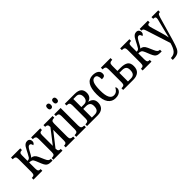

<svg xmlns="http://www.w3.org/2000/svg" viewBox="147 -1889 3269 3269"><g transform="rotate(-45 1781.0 -254.5)"><path d="M22 -41H29Q61 -41 75 -55.5Q89 -70 89 -115V-427Q89 -467 74.5 -481Q60 -495 29 -495H17V-536H239V-495H234Q204 -495 190 -482Q176 -469 176 -432V-298Q197 -298 209 -303.5Q221 -309 231 -321Q240 -332 267 -384Q273 -396 278.5 -406.5Q284 -417 289 -427Q310 -469 325 -491.5Q340 -514 360.5 -528Q381 -542 410 -542Q440 -542 456.5 -523.5Q473 -505 473 -476Q473 -453 461.5 -437Q450 -421 433 -417Q430 -440 420 -454Q410 -468 393 -468Q374 -468 359 -452Q344 -436 323 -397Q297 -348 284.5 -326.5Q272 -305 257 -293Q294 -288 317 -269Q340 -250 358 -210L400 -114Q418 -71 435.5 -56Q453 -41 475 -41H481V0H452Q410 0 385.5 -9Q361 -18 344.5 -39Q328 -60 311 -101L274 -192Q258 -232 238 -245Q218 -258 176 -258V-114Q176 -70 188 -55.5Q200 -41 229 -41H235V0H22Z M501 -41H511Q543 -41 558.5 -54Q574 -67 574 -109V-426Q574 -467 558.5 -481Q543 -495 511 -495H501V-536H721V-495H717Q688 -495 674.5 -482.5Q661 -470 661 -432V-174L859 -429V-435Q859 -469 845 -482Q831 -495 803 -495H798V-536H1018V-495H1008Q976 -495 960.5 -481.5Q945 -468 945 -427V-110Q945 -69 960.5 -55Q976 -41 1008 -41H1018V0H798V-41H803Q832 -41 845.5 -54Q859 -67 859 -106V-362L661 -109V-102Q661 -66 674.5 -53.5Q688 -41 716 -41H720V0H501Z M1049 -692Q1049 -745 1090 -745Q1109 -745 1121 -732.5Q1133 -720 1133 -692Q1133 -665 1121 -652.5Q1109 -640 1090 -640Q1049 -640 1049 -692ZM1191 -692Q1191 -745 1234 -745Q1252 -745 1264 -732.5Q1276 -720 1276 -692Q1276 -665 1264 -652.5Q1252 -640 1234 -640Q1191 -640 1191 -692ZM1052 -41H1062Q1094 -41 1109.5 -55Q1125 -69 1125 -110V-425Q1125 -467 1111 -481Q1097 -495 1067 -495H1057V-536H1211V-115Q1211 -71 1226.5 -56Q1242 -41 1274 -41H1284V0H1052Z M1312 -41H1322Q1354 -41 1369.5 -54Q1385 -67 1385 -108V-425Q1385 -466 1369.5 -480.5Q1354 -495 1322 -495H1312V-536H1550Q1633 -536 1671.5 -502.5Q1710 -469 1710 -404Q1710 -352 1685 -320Q1660 -288 1620 -280V-277Q1670 -268 1699.5 -236.5Q1729 -205 1729 -151Q1729 -80 1688 -40Q1647 0 1565 0H1312ZM1537 -297Q1581 -297 1602.5 -324.5Q1624 -352 1624 -397Q1624 -439 1603 -465Q1582 -491 1538 -491H1472V-297ZM1541 -45Q1591 -45 1614.5 -72Q1638 -99 1638 -157Q1638 -207 1612.5 -229.5Q1587 -252 1538 -252H1472V-45Z M1809 -265Q1809 -546 1990 -546Q2058 -546 2095.5 -519.5Q2133 -493 2133 -444Q2133 -410 2115 -397Q2097 -384 2054 -384Q2054 -436 2040 -466.5Q2026 -497 1991 -497Q1945 -497 1921 -445Q1897 -393 1897 -266Q1897 -45 2006 -45Q2046 -45 2074 -68Q2102 -91 2117 -127Q2133 -114 2133 -89Q2133 -66 2118.5 -43Q2104 -20 2072.5 -5Q2041 10 1994 10Q1908 10 1858.5 -57.5Q1809 -125 1809 -265Z M2181 -41H2189Q2225 -41 2239.5 -54.5Q2254 -68 2254 -108V-425Q2254 -468 2238.5 -481.5Q2223 -495 2191 -495H2181V-536H2413V-494H2403Q2372 -494 2356.5 -480Q2341 -466 2341 -425V-298H2422Q2506 -298 2552 -268Q2598 -238 2598 -158Q2598 -78 2552.5 -39Q2507 0 2427 0H2181ZM2409 -44Q2459 -44 2483 -70.5Q2507 -97 2507 -158Q2507 -208 2482.5 -230Q2458 -252 2405 -252H2341V-44Z M2650 -41H2657Q2689 -41 2703 -55.5Q2717 -70 2717 -115V-427Q2717 -467 2702.5 -481Q2688 -495 2657 -495H2645V-536H2867V-495H2862Q2832 -495 2818 -482Q2804 -469 2804 -432V-298Q2825 -298 2837 -303.5Q2849 -309 2859 -321Q2868 -332 2895 -384Q2901 -396 2906.5 -406.5Q2912 -417 2917 -427Q2938 -469 2953 -491.5Q2968 -514 2988.5 -528Q3009 -542 3038 -542Q3068 -542 3084.5 -523.5Q3101 -505 3101 -476Q3101 -453 3089.5 -437Q3078 -421 3061 -417Q3058 -440 3048 -454Q3038 -468 3021 -468Q3002 -468 2987 -452Q2972 -436 2951 -397Q2925 -348 2912.5 -326.5Q2900 -305 2885 -293Q2922 -288 2945 -269Q2968 -250 2986 -210L3028 -114Q3046 -71 3063.5 -56Q3081 -41 3103 -41H3109V0H3080Q3038 0 3013.5 -9Q2989 -18 2972.5 -39Q2956 -60 2939 -101L2902 -192Q2886 -232 2866 -245Q2846 -258 2804 -258V-114Q2804 -70 2816 -55.5Q2828 -41 2857 -41H2863V0H2650Z M3140 190Q3213 190 3252 144.5Q3291 99 3316 3L3173 -442Q3162 -475 3151.5 -485Q3141 -495 3118 -495H3115V-536H3313V-495H3310Q3262 -495 3262 -462Q3262 -442 3277 -394L3325 -233Q3354 -138 3362 -82Q3372 -135 3391 -205L3441 -403Q3451 -436 3451 -460Q3451 -479 3439.5 -486.5Q3428 -494 3402 -495H3399V-536H3562V-495H3560Q3543 -495 3533 -490Q3523 -485 3515 -469.5Q3507 -454 3498 -422L3378 -5Q3347 102 3323.5 149.5Q3300 197 3261.5 216.5Q3223 236 3149 236H3140Z"/></g></svg>

Font: Noto Serif Cond
Style: Regular
Weight: 400
Width: 3
Designer: Monotype Design Team
Foundry: Monotype Imaging Inc.
Version: Version 1.001